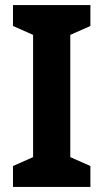

<svg xmlns="http://www.w3.org/2000/svg" viewBox="-20 -734 406 754"><path d="M335 0H31V-82L110 -117V-597L31 -632V-714H335V-632L256 -597V-117L335 -82Z"/></svg>

Font: Noto Sans Ethiopic SemiCondensed
Style: Bold
Weight: 700
Width: 4
Designer: Monotype Design Team
Foundry: Monotype Imaging Inc.
Version: Version 2.102; ttfautohint (v1.8.4.7-5d5b)